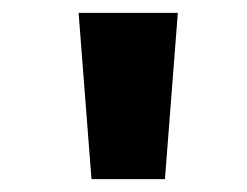

<svg xmlns="http://www.w3.org/2000/svg" viewBox="-20 -749 384 298"><path d="M122 -471 102 -729H256L236 -471Z"/></svg>

Font: Noto Sans Devanagari ExtraBold
Style: Regular
Weight: 800
Version: Version 2.003